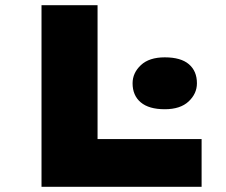

<svg xmlns="http://www.w3.org/2000/svg" viewBox="-20 -720 871 740"><path d="M140 0V-700H356V-184H757V0ZM615 -299Q554 -299 522.5 -325.5Q491 -352 491 -399Q491 -439 523 -469Q555 -499 615 -499Q677 -499 708 -472.5Q739 -446 739 -399Q739 -359 707 -329Q675 -299 615 -299Z"/></svg>

Font: Lexend Peta Black
Style: Regular
Weight: 900
Version: Version 1.007